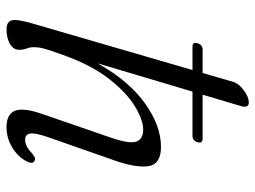

<svg xmlns="http://www.w3.org/2000/svg" viewBox="-117 -656 782 588"><g transform="rotate(90 274.0 -362.0)"><path d="M112.5 -575.5Q117 -591.5 132 -591.5H203.5L231 -686Q236.5 -703 257 -718Q277.5 -733 293.5 -733Q303 -733 305.5 -726.5Q308 -720 305.5 -711L270 -591.5H404.5Q420 -591.5 415.5 -576Q411 -560.5 395.5 -560.5H260.5L174 -270Q227 -365 295.8 -414.5Q364.5 -464 430 -464Q483.5 -464 489 -424.5Q494.5 -385 469 -315L399.5 -116.5Q386.5 -78.5 389 -63.2Q391.5 -48 408.5 -48Q417.5 -48 427.2 -52.5Q437 -57 450 -69.5Q457 -74.5 462 -77.2Q467 -80 473 -76.5Q484 -70.5 473.5 -51.5Q460 -25.5 431.2 -8.2Q402.5 9 369.5 9Q329.5 9 319.2 -17Q309 -43 329 -100L401 -309Q421 -366.5 413.8 -388Q406.5 -409.5 377 -409.5Q348 -409.5 306.2 -384.5Q264.5 -359.5 222 -305.5Q179.5 -251.5 148.5 -164.5Q133.5 -123 129 -106.5Q124.5 -90 124.5 -74.5Q124.5 -63 128.5 -52.8Q132.5 -42.5 132.5 -29.5Q132.5 -12 114.5 -1.5Q96.5 9 70 9Q46 9 42 -8Q38 -25 55 -81L194.5 -560.5H123Q107.5 -560.5 112.5 -575.5Z"/></g></svg>

Font: Fraunces 9pt S050 Light
Style: Italic
Weight: 300
Italic angle: -16°
Version: Version 1.000; ttfautohint (v1.8.3)